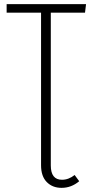

<svg xmlns="http://www.w3.org/2000/svg" viewBox="-20 -704 443 926"><path d="M279 163Q311 163 340 140L362 170Q324 202 277 202Q233 202 205.5 174Q178 146 178 93V-643H12V-684H395L390 -643H225V94Q225 163 279 163Z"/></svg>

Font: Fira Sans Extra Condensed ExtraLight
Style: Regular
Weight: 275
Width: 1
Designer: Carrois Corporate & Edenspiekermann AG
Foundry: Carrois Corporate GbR & Edenspiekermann AG
Version: Version 4.203